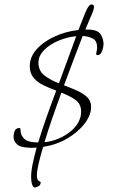

<svg xmlns="http://www.w3.org/2000/svg" viewBox="-20 -657 612 864"><path d="M139 187Q129 187 124.5 173Q120 159 120 140Q120 114 127 80.5Q134 47 145 7Q138 8 131 8Q124 8 117 8Q71 7 56 -8Q41 -23 41 -39Q41 -39 41.5 -49.5Q42 -60 47.5 -70.5Q53 -81 69 -81Q72 -81 72.5 -70Q73 -59 77 -49Q87 -29 105.5 -22.5Q124 -16 152 -16Q168 -69 189 -128.5Q210 -188 233 -249Q204 -260 176.5 -273Q149 -286 131.5 -306.5Q114 -327 114 -359Q114 -401 145 -435.5Q176 -470 226.5 -493Q277 -516 333 -522Q352 -571 362 -595.5Q372 -620 379 -628.5Q386 -637 393 -637Q395 -637 396 -636.5Q397 -636 398 -636Q400 -635 401.5 -632.5Q403 -630 403 -625Q403 -617 396 -599.5Q389 -582 380 -562Q371 -542 364 -524H373Q419 -524 432.5 -503Q446 -482 446 -457Q446 -455 444 -443Q442 -431 436 -420Q430 -409 418 -409Q413 -409 413 -414Q413 -419 415 -427Q417 -435 417 -444Q417 -473 397.5 -483.5Q378 -494 352 -495Q333 -445 311 -388Q289 -331 268 -273Q298 -262 326 -249.5Q354 -237 372 -220Q390 -203 390 -176Q390 -139 360.5 -100.5Q331 -62 282 -33.5Q233 -5 174 4Q161 48 153.5 80.5Q146 113 146 131Q146 152 154.5 157Q163 162 163 163Q163 178 150.5 182.5Q138 187 139 187ZM245 -282Q246 -285 247.5 -288Q249 -291 250 -295L323 -494Q298 -492 268.5 -483Q239 -474 213 -458.5Q187 -443 170 -422Q153 -401 153 -375Q153 -338 180.5 -317Q208 -296 245 -282ZM180 -17Q213 -20 246.5 -34.5Q280 -49 305.5 -72.5Q331 -96 340 -124Q343 -132 344 -140Q345 -148 345 -155Q345 -190 318 -208.5Q291 -227 256 -240Q234 -180 214.5 -123Q195 -66 180 -17Z"/></svg>

Font: Bilbo
Style: Regular
Weight: 400
Designer: Robert E. Leuschke
Foundry: Robert E. Leuschke
Version: Version 1.100